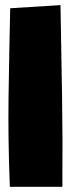

<svg xmlns="http://www.w3.org/2000/svg" viewBox="-20 -720 270 744"><path d="M214.4 -700.2Q217.8 -506.8 220.5 -345.9Q223.1 -185.1 221.7 3.9H18.1Q10.7 -185.1 13.2 -348.1Q15.6 -511.2 19.5 -688Z"/></svg>

Font: Lapsus Pro (theguybrush.com)
Style: Bold
Weight: 700
Designer: Jose Roses
Version: Version 1.00 February 9, 2018, initial release